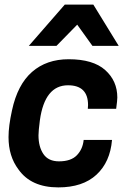

<svg xmlns="http://www.w3.org/2000/svg" viewBox="-20 -800 565 833"><path d="M495 -601H381L315 -693L225 -601H105L261 -780H385ZM233 13Q115 13 60 -65Q17 -122 17 -205Q17 -253 32 -321Q56 -433 119 -488Q182 -543 278 -543Q384 -543 436.5 -496Q489 -449 489 -377Q489 -365 484 -328H361L362 -344Q362 -430 275 -430Q174 -430 153 -278Q147 -232 147 -213Q147 -163 168.5 -131.5Q190 -100 236 -100Q288 -100 313.5 -126.5Q339 -153 343 -193H466Q458 -97 398.5 -42Q339 13 233 13Z"/></svg>

Font: Tanohe Sans SemiBold
Style: Italic
Weight: 600
Designer: Village Type and Design LLC & Cristiano Sobral
Foundry: Cooper Hewitt Smithsonian Design Museum
Version: Version 1.00;September 29, 2021;FontCreator 13.0.0.2655 64-b